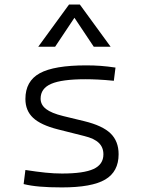

<svg xmlns="http://www.w3.org/2000/svg" viewBox="-20 -815 626 845"><path d="M252.9 9.8Q196.3 9.8 156 6.3Q115.7 2.9 84 -4.9L91.8 -66.9Q142.1 -59.1 180.2 -55.2Q218.3 -51.3 252.9 -51.3Q348.6 -51.3 391.8 -71.3Q435.1 -91.3 435.1 -135.7Q435.1 -166.5 415 -186Q395 -205.6 351.1 -216.3L234.9 -245.6Q159.7 -264.6 125.7 -296.4Q91.8 -328.1 91.8 -379.4Q91.8 -458 155 -492.7Q218.3 -527.3 359.4 -527.3Q393.6 -527.3 423.1 -525.1Q452.6 -522.9 488.3 -517.6L481 -459.5Q441.4 -463.4 411.9 -464.8Q382.3 -466.3 356.4 -466.3Q252 -466.3 205.3 -446Q158.7 -425.8 158.7 -380.9Q158.7 -354 182.4 -335.4Q206.1 -316.9 258.3 -304.2L351.1 -281.7Q431.2 -262.2 466.6 -227.8Q502 -193.4 502 -136.2Q502 -59.6 443.1 -24.9Q384.3 9.8 252.9 9.8ZM148.4 -609.4 283.7 -794.9H331.5L466.8 -609.4H392.6L307.6 -736.8L222.7 -609.4Z"/></svg>

Font: Cascadia Mono PL Light
Style: Regular
Weight: 300
Monospace: yes
Designer: Aaron Bell
Foundry: Saja Typeworks
Version: Version 2404.023; ttfautohint (v1.8.4)